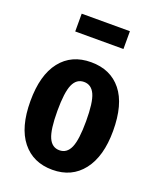

<svg xmlns="http://www.w3.org/2000/svg" viewBox="-142 -841 777 943"><g transform="rotate(20 246.0 -369.0)"><path d="M462 -265Q462 -132 404.5 -58Q347 16 246 16Q145 16 87.5 -56Q30 -128 30 -265Q30 -401 87 -473.5Q144 -546 246 -546Q348 -546 405 -475Q462 -404 462 -265ZM171 -265Q171 -167 189 -126.5Q207 -86 246 -86Q285 -86 303 -127Q321 -168 321 -265Q321 -363 303 -403Q285 -443 246 -443Q207 -443 189 -402.5Q171 -362 171 -265ZM372 -661H120V-754H372Z"/></g></svg>

Font: Fira Sans Extra Condensed SemiBold
Style: Regular
Weight: 600
Width: 1
Designer: Carrois Corporate & Edenspiekermann AG
Foundry: Carrois Corporate GbR & Edenspiekermann AG
Version: Version 4.203